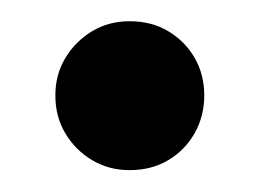

<svg xmlns="http://www.w3.org/2000/svg" viewBox="-20 -147 243 180"><path d="M101.4 12.5Q81.9 12.5 66.3 3.1Q50.7 -6.2 41.3 -21.9Q31.9 -37.5 31.9 -57.6Q31.9 -77.1 41.3 -92.7Q50.7 -108.3 66.3 -117.7Q81.9 -127.1 101.4 -127.1Q122.2 -127.1 137.8 -117.7Q153.5 -108.3 162.5 -92.7Q171.5 -77.1 171.5 -57.6Q171.5 -38.2 162.5 -22.2Q153.5 -6.2 137.8 3.1Q122.2 12.5 101.4 12.5Z"/></svg>

Font: Afacad Flux SemiBold
Style: Regular
Weight: 600
Designer: Kristian Moeller
Foundry: Dicotype
Version: Version 1.100